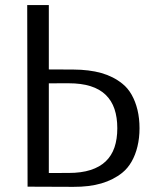

<svg xmlns="http://www.w3.org/2000/svg" viewBox="-20 -736 617 757"><path d="M88.7 0 87.3 -716H172.5V-430.4L119.4 -462.5L269 -461.8Q332 -461.5 379.5 -448.1Q427 -434.6 462.3 -406.1Q483.9 -389.1 499 -362.5Q514.1 -335.9 522.1 -302.5Q530.1 -269 530.1 -230.4Q530.1 -192.1 522 -158.7Q514 -125.2 498.9 -98.9Q483.9 -72.6 462.3 -55.1Q427.2 -26.8 379.6 -12.9Q332 1 269 0.7ZM172.5 -8.3 100.6 -53.8 250.5 -54.1Q300.8 -54.1 337.1 -65.8Q373.4 -77.5 396.8 -99.8Q420.2 -122.2 431.4 -155Q442.5 -187.8 442.5 -230.4Q442.5 -273 431.4 -306.2Q420.2 -339.3 396.8 -362Q373.4 -384.7 337.1 -396.2Q300.8 -407.7 250.5 -407.7L136.7 -407.4L172.5 -452.8Z"/></svg>

Font: Russolo 10pt ExtraLight
Style: Regular
Weight: 200
Designer: Micah Stupak-Hahn
Version: Version 1.000